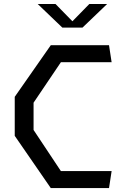

<svg xmlns="http://www.w3.org/2000/svg" viewBox="-20 -961 660 981"><path d="M55.3 -267V-466.3L239.5 -730H537L550.3 -643.2H291.2L151.5 -436.3V-297L291.2 -86.8H550.3L537 0H239.5ZM298.5 -820H401.5L527.5 -940.7H436.5L350 -852.3L263.5 -940.7H172.5Z"/></svg>

Font: Monaspace Krypton Var
Style: Regular
Weight: 400
Designer: Riley Cran and the Lettermatic Team
Version: Version 1.101 (Monaspace Krypton Var)